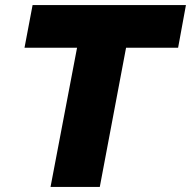

<svg xmlns="http://www.w3.org/2000/svg" viewBox="-20 -740 756 760"><path d="M109 -720H716L685 -551H479L375 0H180L285 -551H77Z"/></svg>

Font: Kufam ExtraBold
Style: Italic
Weight: 800
Italic angle: -11°
Designer: Artur Schmal
Foundry: Original Type
Version: Version 1.301; ttfautohint (v1.8.3)